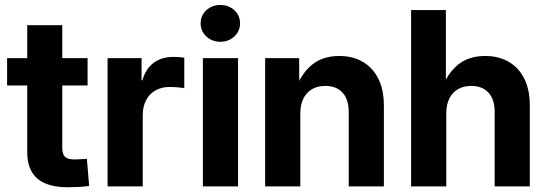

<svg xmlns="http://www.w3.org/2000/svg" viewBox="-20 -769 2262 792"><path d="M341.3 -529.3V-416.5H9.3V-529.3ZM92.3 -665H236.8V-159.7Q236.8 -133.3 248 -122.3Q259.3 -111.3 287.1 -111.3Q297.9 -111.3 313.7 -112.3Q329.6 -113.3 338.4 -113.8L347.7 -2.4Q329.6 1 305.9 2.2Q282.2 3.4 259.3 3.4Q175.3 3.4 133.8 -32.7Q92.3 -68.8 92.3 -141.1Z M423.8 0V-529.3H564V-438H567.4Q581.5 -486.3 614.3 -510.3Q647 -534.2 695.3 -534.2Q707.5 -534.2 719.2 -533.4Q731 -532.7 740.2 -531.2V-405.3Q731.4 -407.2 713.4 -408.7Q695.3 -410.2 677.7 -410.2Q646.5 -410.2 621.6 -396.2Q596.7 -382.3 582.8 -356.2Q568.8 -330.1 568.8 -293.5V0Z M816.9 0V-529.3H961.9V0ZM889.2 -596.7Q854.5 -596.7 831.1 -618.7Q807.6 -640.6 807.6 -672.9Q807.6 -705.1 831.1 -726.8Q854.5 -748.5 888.7 -748.5Q923.3 -748.5 946.8 -726.8Q970.2 -705.1 970.2 -672.9Q970.2 -640.6 946.8 -618.7Q923.3 -596.7 889.2 -596.7Z M1218.8 -299.8V0H1073.7V-529.3H1213.9L1214.8 -394H1197.3Q1220.2 -462.4 1264.9 -500.2Q1309.6 -538.1 1379.4 -538.1Q1435.1 -538.1 1476.6 -513.9Q1518.1 -489.7 1540.8 -444.1Q1563.5 -398.4 1563.5 -333.5V0H1418.5V-307.6Q1418.5 -358.9 1393.1 -386.7Q1367.7 -414.6 1321.8 -414.6Q1291.5 -414.6 1268.3 -401.9Q1245.1 -389.2 1231.9 -363.5Q1218.8 -337.9 1218.8 -299.8Z M1820.8 -299.8V0H1675.8V-727.5H1819.3V-394H1799.3Q1822.3 -462.4 1866.9 -500.2Q1911.6 -538.1 1981.4 -538.1Q2037.1 -538.1 2078.6 -513.9Q2120.1 -489.7 2142.8 -444.1Q2165.5 -398.4 2165.5 -333.5V0H2020.5V-307.6Q2020.5 -358.9 1995.1 -386.7Q1969.7 -414.6 1923.8 -414.6Q1893.6 -414.6 1870.4 -401.9Q1847.2 -389.2 1834 -363.5Q1820.8 -337.9 1820.8 -299.8Z"/></svg>

Font: Inter 24pt
Style: Bold
Weight: 700
Designer: Rasmus Andersson
Foundry: rsms
Version: Version 4.001;git-66647c0bb